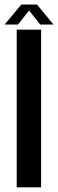

<svg xmlns="http://www.w3.org/2000/svg" viewBox="-31 -802 249 822"><path d="M40.5 -675H145V0H40.5ZM60 -782.5H127.5L198 -697H141L93.5 -757L46 -697H-11Z"/></svg>

Font: Anybody Narrow Medium
Style: Regular
Weight: 500
Width: 3
Designer: Tyler Finck
Foundry: Etcetera Type Company
Version: Version 1.000; ttfautohint (v1.8)